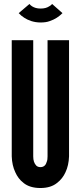

<svg xmlns="http://www.w3.org/2000/svg" viewBox="-20 -937 406 965"><path d="M294 -871C277 -854 257 -840 230 -831C217 -826 201 -824 184 -824C149 -824 122 -835 103 -847C92 -854 82 -862 74 -871L128 -917C135 -908 146 -901 160 -897C167 -895 175 -894 184 -894C203 -894 216 -898 227 -905C233 -908 238 -912 242 -917ZM327 -735V-151C326 -121 320 -94 309 -71C300 -51 286 -32 266 -17C246 -1 219 8 183 8C147 8 119 -1 99 -17C79 -32 66 -51 57 -71C46 -94 40 -121 39 -151V-735H147V-151C147 -130 152 -116 162 -105C167 -100 174 -97 183 -97C202 -97 211 -109 215 -124C218 -131 219 -140 219 -151V-735Z"/></svg>

Font: League Gothic
Style: Regular
Weight: 400
Designer: The League of Moveable Type
Version: Version 1.560;PS 001.560;hotconv 1.0.56;makeotf.lib2.0.21325